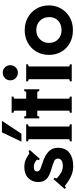

<svg xmlns="http://www.w3.org/2000/svg" viewBox="570 -1314 760 1939"><g transform="rotate(-90 949.5 -345.0)"><path d="M46 -66Q44 -68 41 -68Q33 -68 24 -59L10 -71L110 -185L124 -172Q120 -167 117.5 -160Q115 -153 119 -149Q152 -119 180.5 -104.5Q209 -90 240 -90Q317 -90 317 -141Q317 -164 293.5 -176.5Q270 -189 215 -204Q144 -223 112 -253.5Q80 -284 80 -337Q80 -400 121 -439.5Q162 -479 233 -479Q269 -479 298 -468Q327 -457 368 -429Q369 -428 372 -428Q377 -428 382 -431Q387 -434 389 -437L404 -424L314 -322L300 -334Q304 -338 305.5 -344.5Q307 -351 303 -355Q285 -369 268.5 -376Q252 -383 232 -383Q211 -383 199 -375Q187 -367 187 -351Q187 -338 194 -330Q201 -322 219.5 -314Q238 -306 276 -294Q346 -273 386 -235.5Q426 -198 426 -143Q426 -62 375 -23.5Q324 15 240 15Q189 15 141.5 -6Q94 -27 46 -66Z M582 -705H698L568 -508H488ZM491 -441V-460H663V-441Q656 -441 648.5 -438Q641 -435 641 -430V-30Q641 -25 648.5 -22Q656 -19 663 -19V0H491V-19Q498 -19 505.5 -22Q513 -25 513 -30V-430Q513 -435 505.5 -438Q498 -441 491 -441Z M1017 -480V-328H998Q998 -335 995 -341.5Q992 -348 987 -348H922V-30Q922 -25 929 -22Q936 -19 943 -19V0H780V-19Q787 -19 794 -22Q801 -25 801 -30V-348H753Q748 -348 745 -341.5Q742 -335 742 -328H723V-480H742Q742 -473 745 -466.5Q748 -460 753 -460H801V-577Q801 -582 794 -585Q787 -588 780 -588V-607H943V-588Q936 -588 929 -585Q922 -582 922 -577V-460H987Q992 -460 995 -466.5Q998 -473 998 -480Z M1107 -621Q1107 -652 1129.5 -674.5Q1152 -697 1184 -697Q1216 -697 1238 -674.5Q1260 -652 1260 -621Q1260 -588 1238 -566Q1216 -544 1184 -544Q1152 -544 1129.5 -566Q1107 -588 1107 -621ZM1097 -441V-460H1269V-441Q1262 -441 1254.5 -438Q1247 -435 1247 -430V-30Q1247 -25 1254.5 -22Q1262 -19 1269 -19V0H1097V-19Q1104 -19 1111.5 -22Q1119 -25 1119 -30V-430Q1119 -435 1111.5 -438Q1104 -441 1097 -441Z M1364 -230Q1364 -298 1395.5 -354Q1427 -410 1484 -442.5Q1541 -475 1614 -475Q1684 -475 1741 -443.5Q1798 -412 1831 -356.5Q1864 -301 1864 -230Q1864 -168 1834.5 -112.5Q1805 -57 1748 -22.5Q1691 12 1614 12Q1540 12 1483.5 -19.5Q1427 -51 1395.5 -106Q1364 -161 1364 -230ZM1746 -227Q1746 -284 1709.5 -321Q1673 -358 1614 -358Q1559 -358 1522 -321.5Q1485 -285 1485 -230Q1485 -172 1522 -137.5Q1559 -103 1614 -103Q1673 -103 1709.5 -137.5Q1746 -172 1746 -227Z"/></g></svg>

Font: Aoboshi One
Style: Regular
Weight: 400
Designer: IKIMOJI
Foundry: Natsumi Matsuba
Version: Version 1.000; ttfautohint (v1.8.3)